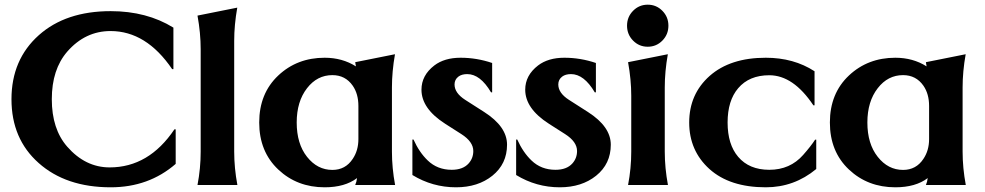

<svg xmlns="http://www.w3.org/2000/svg" viewBox="-20 -795 4234 825"><path d="M455.6 9.8Q263.2 9.8 146 -94.7Q29.3 -198.2 29.3 -368.7Q29.3 -539.1 147 -644Q262.7 -747.1 455.6 -747.1Q610.4 -747.1 725.1 -676.3V-498H719.7Q608.4 -661.6 455.1 -661.6Q346.2 -661.6 269 -573.2Q202.6 -496.6 202.6 -368.7Q202.6 -240.7 268.6 -165Q346.7 -75.7 451.2 -75.7Q619.6 -75.7 729.5 -239.3H734.9V-90.8Q619.1 9.8 455.6 9.8Z M828.6 0Q842.3 -71.8 842.3 -143.6V-583.5Q842.3 -652.8 828.6 -728L999.5 -762.2Q986.3 -688 986.3 -619.6V-143.6Q986.3 -73.2 1000 0Z M1677.7 0H1506.3Q1512.2 -13.7 1514.2 -29.8Q1461.9 9.8 1375 9.8Q1256.8 9.8 1175.8 -66.4Q1093.8 -143.6 1093.8 -268.6Q1093.8 -393.6 1175.8 -470.7Q1256.8 -546.9 1375 -546.9Q1450.7 -546.9 1509.3 -509.8Q1507.8 -518.6 1506.3 -527.8L1677.2 -562Q1664.1 -487.8 1664.1 -419.4V-143.6Q1664.1 -73.2 1677.7 0ZM1408.2 -64.9Q1464.4 -64.9 1495.6 -112.3Q1520 -148.4 1520 -197.3V-339.8Q1520 -391.6 1495.6 -426.8Q1463.9 -472.2 1408.2 -472.2Q1342.8 -472.2 1299.3 -416Q1254.9 -358.9 1254.9 -268.6Q1254.9 -177.2 1299.3 -121.1Q1343.8 -64.9 1408.2 -64.9Z M1939.5 9.8Q1838.4 9.8 1752 -43V-195.3H1756.8Q1781.7 -140.1 1817.9 -105.5Q1859.4 -65.4 1920.9 -65.4Q1969.2 -65.4 1993.7 -92.8Q2013.7 -115.2 2013.7 -146Q2013.7 -186 1962.4 -218.8L1893.6 -262.7Q1791 -328.1 1791 -409.7Q1791 -471.2 1846.2 -513.7Q1889.6 -546.9 1959 -546.9Q2028.3 -546.9 2094.7 -524.4V-398.4H2089.8Q2043.5 -476.6 1987.8 -476.6Q1963.9 -476.6 1949.7 -465.8Q1933.1 -453.1 1933.1 -432.1Q1933.1 -395.5 1978.5 -366.2L2060.1 -314Q2158.7 -251 2158.7 -173.3Q2158.7 -90.8 2095.7 -40Q2033.7 9.8 1939.5 9.8Z M2385.3 9.8Q2284.2 9.8 2197.8 -43V-195.3H2202.6Q2227.5 -140.1 2263.7 -105.5Q2305.2 -65.4 2366.7 -65.4Q2415 -65.4 2439.5 -92.8Q2459.5 -115.2 2459.5 -146Q2459.5 -186 2408.2 -218.8L2339.4 -262.7Q2236.8 -328.1 2236.8 -409.7Q2236.8 -471.2 2292 -513.7Q2335.4 -546.9 2404.8 -546.9Q2474.1 -546.9 2540.5 -524.4V-398.4H2535.6Q2489.3 -476.6 2433.6 -476.6Q2409.7 -476.6 2395.5 -465.8Q2378.9 -453.1 2378.9 -432.1Q2378.9 -395.5 2424.3 -366.2L2505.9 -314Q2604.5 -251 2604.5 -173.3Q2604.5 -90.8 2541.5 -40Q2479.5 9.8 2385.3 9.8Z M2700.2 -748.5Q2726.1 -774.9 2763.2 -774.9Q2800.3 -774.9 2826.2 -748.5Q2852.1 -722.2 2852.1 -684.6Q2852.1 -647 2826.2 -620.6Q2800.3 -594.2 2763.2 -594.2Q2726.1 -594.2 2700.2 -620.6Q2674.3 -647 2674.3 -684.6Q2674.3 -722.2 2700.2 -748.5ZM2678.7 0Q2692.4 -71.8 2692.4 -143.6V-383.3Q2692.4 -452.6 2678.7 -527.8L2849.6 -562Q2836.4 -487.8 2836.4 -419.4V-143.6Q2836.4 -73.2 2850.1 0Z M3270.5 9.8Q3115.7 9.8 3028.3 -68.8Q2941.4 -147.5 2941.4 -268.6Q2941.4 -390.6 3029.3 -468.8Q3117.7 -546.9 3270.5 -546.9Q3390.6 -546.9 3480 -488.8V-342.3H3475.1Q3388.7 -471.7 3285.6 -471.7Q3199.2 -471.7 3151.9 -416Q3106.4 -362.8 3106.4 -268.6Q3106.4 -174.3 3151.9 -121.1Q3199.2 -65.4 3285.6 -65.4Q3375 -65.4 3431.2 -129.4Q3464.4 -167 3482.4 -194.8H3487.3V-68.8Q3392.6 9.8 3270.5 9.8Z M4129.9 0H3958.5Q3964.4 -13.7 3966.3 -29.8Q3914.1 9.8 3827.1 9.8Q3709 9.8 3627.9 -66.4Q3545.9 -143.6 3545.9 -268.6Q3545.9 -393.6 3627.9 -470.7Q3709 -546.9 3827.1 -546.9Q3902.8 -546.9 3961.4 -509.8Q3960 -518.6 3958.5 -527.8L4129.4 -562Q4116.2 -487.8 4116.2 -419.4V-143.6Q4116.2 -73.2 4129.9 0ZM3860.4 -64.9Q3916.5 -64.9 3947.8 -112.3Q3972.2 -148.4 3972.2 -197.3V-339.8Q3972.2 -391.6 3947.8 -426.8Q3916 -472.2 3860.4 -472.2Q3794.9 -472.2 3751.5 -416Q3707 -358.9 3707 -268.6Q3707 -177.2 3751.5 -121.1Q3795.9 -64.9 3860.4 -64.9Z"/></svg>

Font: Classica
Style: Bold
Weight: 700
Designer: Wojciech Kalinowski "wmk69" (wmk69@o2.pl)
Foundry: Wojciech Kalinowski "wmk69" (wmk69@o2.pl)
Version: Version 2.1.1; 2021-05-14